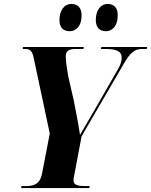

<svg xmlns="http://www.w3.org/2000/svg" viewBox="-20 -952 765 972"><path d="M516 -794C545 -794 576 -816 576 -875C576 -914 556 -932 525 -932C488 -932 465 -898 465 -851C465 -812 485 -794 516 -794ZM333 -794C362 -794 393 -816 393 -875C393 -914 372 -932 342 -932C304 -932 281 -898 281 -851C281 -812 301 -794 333 -794ZM87 0H432L434 -10H412C376 -10 352 -14 352 -40C352 -48 354 -56 357 -71L393 -262L606 -628C643 -693 667 -704 700 -704H723L725 -714H493L491 -704H515C568 -704 596 -693 596 -660C596 -648 593 -628 578 -603L455 -389C427 -341 405 -304 385 -269C375 -339 363 -389 354 -441L326 -563C315 -626 313 -648 313 -671C313 -694 332 -704 360 -704H402L404 -714H96L95 -704H107C136 -704 144 -692 152 -652L232 -276L192 -69C182 -21 151 -10 114 -10H89Z"/></svg>

Font: Noto Serif Display Condensed ExtraBold
Style: Italic
Weight: 800
Width: 3
Italic angle: -12°
Designer: Monotype Design Team
Foundry: Monotype Imaging Inc.
Version: Version 2.009